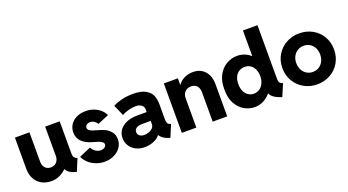

<svg xmlns="http://www.w3.org/2000/svg" viewBox="-54 -1331 3476 1917"><g transform="rotate(-20 1684.0 -372.0)"><path d="M48.8 -195.3V-525.4H203.1V-215.8Q203.1 -171.4 226.1 -147.2Q249 -123 285.2 -123Q323.2 -123 346.9 -148.2Q370.6 -173.3 370.1 -215.8V-525.4H524.4V-183.6Q524.9 -164.6 528.3 -153.3Q531.7 -142.1 540.5 -134.8Q549.3 -127.4 566.4 -121.1L512.7 7.8Q468.8 -3.4 442.9 -19.8Q417 -36.1 406.7 -59.6H402.3Q370.1 -27.3 330.3 -9.8Q290.5 7.8 244.1 7.8Q189 7.8 144.5 -15.6Q100.1 -39.1 74.5 -85Q48.8 -130.9 48.8 -195.3Z M595.2 -123 718.3 -175.8Q732.4 -148.9 757.8 -131.1Q783.2 -113.3 813 -113.3Q830.6 -113.3 844 -119.4Q857.4 -125.5 864.5 -135Q871.6 -144.5 871.6 -155.3Q871.6 -170.4 856.4 -181.6Q841.3 -192.9 821.8 -199.7Q802.2 -206.5 772.9 -214.8Q761.2 -218.8 756.3 -219.7Q689.5 -238.8 651.6 -277.1Q613.8 -315.4 613.8 -374Q613.8 -420.4 638.2 -456.8Q662.6 -493.2 705.3 -513.2Q748 -533.2 801.3 -533.2Q846.7 -533.2 887 -518.1Q927.2 -502.9 956.3 -476.8Q985.4 -450.7 998.5 -418.9L880.4 -369.1Q869.1 -386.2 850.8 -400.1Q832.5 -414.1 806.2 -414.1Q783.7 -414.1 768.6 -402.3Q753.4 -390.6 753.4 -373Q753.4 -356.4 767.3 -345.5Q781.2 -334.5 800.8 -327.9Q820.3 -321.3 857.9 -310.5Q893.1 -300.8 924.8 -286.1Q956.5 -271.5 982.9 -240Q1009.3 -208.5 1009.3 -159.2Q1009.3 -110.8 982.4 -72.8Q955.6 -34.7 910.4 -13.4Q865.2 7.8 812 7.8Q765.6 7.8 722.4 -8.1Q679.2 -23.9 645.8 -53.7Q612.3 -83.5 595.2 -123Z M1056.6 -152.3Q1056.2 -199.7 1082 -236.6Q1107.9 -273.4 1157 -294.4Q1206.1 -315.4 1273.4 -315.4H1372.1V-341.8Q1372.1 -372.6 1349.4 -390.4Q1326.7 -408.2 1286.1 -408.2Q1250.5 -408.2 1209.2 -396.7Q1168 -385.3 1140.6 -368.2L1089.8 -484.4Q1123.5 -503.9 1180.4 -518.6Q1237.3 -533.2 1302.7 -533.2Q1394 -533.2 1441.7 -503.9Q1489.3 -474.6 1503.9 -433.6Q1518.6 -392.6 1518.6 -343.8V-185.5Q1518.6 -158.2 1525.4 -144.3Q1532.2 -130.4 1548.8 -125L1560.5 -121.1L1506.8 7.8L1488.3 2Q1455.6 -8.8 1433.6 -25.1Q1411.6 -41.5 1400.9 -60.5H1399.9Q1378.9 -31.2 1334 -11.7Q1289.1 7.8 1235.4 7.8Q1183.1 7.8 1142.3 -13.4Q1101.6 -34.7 1079.1 -71.3Q1056.6 -107.9 1056.6 -152.3ZM1273.4 -108.4Q1294.4 -108.4 1319.1 -116.2Q1343.8 -124 1361.6 -141.4Q1379.4 -158.7 1379.9 -185.5V-218.8H1292Q1205.1 -217.8 1205.1 -162.1Q1205.1 -137.7 1224.1 -123Q1243.2 -108.4 1273.4 -108.4Z M1630.9 -525.4H1780.3V-457H1783.2Q1808.1 -493.7 1850.6 -513.4Q1893.1 -533.2 1943.4 -533.2Q1995.1 -533.2 2033.4 -509.3Q2071.8 -485.4 2092.5 -442.4Q2113.3 -399.4 2113.3 -343.8V0H1959V-310.5Q1958.5 -356.9 1936.5 -380.9Q1914.6 -404.8 1875 -405.3Q1835.4 -404.8 1810.1 -379.4Q1784.7 -354 1785.2 -308.6V0H1630.9Z M2577.6 -73.2H2572.8Q2540.5 -35.2 2497.8 -13.7Q2455.1 7.8 2406.7 7.8Q2347.7 7.8 2294.7 -22.7Q2241.7 -53.2 2209.2 -114Q2176.8 -174.8 2178.2 -261.7Q2176.8 -347.7 2209.2 -409.4Q2241.7 -471.2 2295.9 -502.7Q2350.1 -534.2 2411.6 -534.2Q2451.2 -534.2 2486.3 -520.8Q2521.5 -507.3 2549.8 -482.4H2554.2V-752H2708.5V-181.6Q2708.5 -162.6 2712.4 -151.6Q2716.3 -140.6 2725.1 -133.8Q2733.9 -127 2750.5 -121.1L2695.8 7.8Q2646 -7.8 2616.7 -27.8Q2587.4 -47.9 2577.6 -73.2ZM2561 -264.6Q2560.5 -307.6 2545.4 -339.4Q2530.3 -371.1 2504.4 -387.9Q2478.5 -404.8 2445.8 -404.3Q2411.1 -404.8 2384 -387.9Q2356.9 -371.1 2342 -339.1Q2327.1 -307.1 2327.6 -264.6Q2327.1 -221.7 2341.6 -189.5Q2356 -157.2 2382.3 -139.4Q2408.7 -121.6 2442.9 -121.1Q2476.6 -121.6 2503.2 -139.4Q2529.8 -157.2 2545.2 -189.7Q2560.5 -222.2 2561 -264.6Z M2795.4 -263.7Q2795.4 -341.3 2832.3 -402.8Q2869.1 -464.4 2931.9 -498.8Q2994.6 -533.2 3069.8 -533.2Q3146.5 -533.2 3209 -498.8Q3271.5 -464.4 3307.9 -402.8Q3344.2 -341.3 3344.2 -263.7Q3344.2 -185.5 3307.9 -123.5Q3271.5 -61.5 3208.7 -26.9Q3146 7.8 3069.8 7.8Q2994.6 7.8 2931.9 -26.9Q2869.1 -61.5 2832.3 -123.5Q2795.4 -185.5 2795.4 -263.7ZM3196.8 -263.7Q3196.8 -303.2 3180.7 -334.5Q3164.6 -365.7 3136 -383.5Q3107.4 -401.4 3070.8 -401.4Q3034.7 -401.4 3005.4 -383.8Q2976.1 -366.2 2959.5 -335Q2942.9 -303.7 2942.9 -263.7Q2942.9 -222.7 2959.5 -190.9Q2976.1 -159.2 3005.1 -141.6Q3034.2 -124 3069.8 -124Q3106 -124 3134.8 -141.6Q3163.6 -159.2 3180.2 -190.9Q3196.8 -222.7 3196.8 -263.7Z"/></g></svg>

Font: Reddit Sans Vanilla ExtraBold
Style: Regular
Weight: 800
Designer: Stephen Hutchings
Foundry: Reddit
Version: Version 1.013